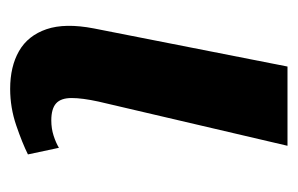

<svg xmlns="http://www.w3.org/2000/svg" viewBox="-124 -452 586 378"><g transform="rotate(90 169.0 -263.0)"><path d="M155 10Q111 10 80.5 -7.5Q50 -25 37.5 -61.5Q25 -98 36 -155L111 -536H267L180 -164Q173 -132 173 -111Q173 -90 183.5 -80.5Q194 -71 217 -71Q233 -71 247 -75.5Q261 -80 271 -86L284 -25Q262 -14 227 -2Q192 10 155 10Z"/></g></svg>

Font: Noto Serif
Style: Italic
Weight: 400
Italic angle: -12°
Designer: Monotype Design Team
Foundry: Monotype Imaging Inc.
Version: Version 2.013